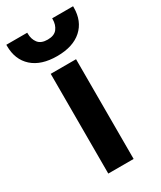

<svg xmlns="http://www.w3.org/2000/svg" viewBox="-213 -763 692 827"><g transform="rotate(-30 133.0 -350.0)"><path d="M70 0V-496H196V0ZM133 -548Q54 -548 10.5 -587Q-33 -626 -33 -694V-700H71V-696Q71 -668 85.5 -649Q100 -630 133 -630Q166 -630 180.5 -649Q195 -668 195 -696V-700H299V-694Q299 -626 255.5 -587Q212 -548 133 -548Z"/></g></svg>

Font: Space Grotesk Light
Style: Bold
Weight: 700
Version: Version 2.000